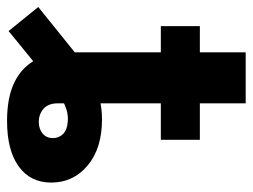

<svg xmlns="http://www.w3.org/2000/svg" viewBox="-152 -607 724 550"><g transform="rotate(90 210.0 -332.0)"><path d="M281.2 9.8Q212.4 9.8 168.9 -12.2Q125.5 -34.2 105.2 -74.5Q85 -114.7 85 -168.5V-299.3H231V-135.3Q231 -108.4 246.6 -94.7Q262.2 -81.1 284.2 -81.1Q304.2 -81.1 317.4 -92Q330.6 -103 330.6 -121.6Q330.6 -138.7 318.8 -150.6Q307.1 -162.6 283.2 -164.1Q268.1 -165.5 252.2 -161.4Q236.3 -157.2 216.8 -145.8Q197.3 -134.3 169.9 -113.8L23.9 5.4L-44.9 -79.6L95.7 -192.9Q131.8 -222.7 179 -242.4Q226.1 -262.2 276.9 -262.2Q359.9 -262.2 408.9 -221.2Q458 -180.2 458 -116.7Q458 -57.1 411.9 -23.7Q365.7 9.8 281.2 9.8ZM85 -194.3V-673.8H231V-194.3ZM9.8 -430.7V-542.5H335.4V-430.7Z"/></g></svg>

Font: Inter 16pt
Style: Bold
Weight: 700
Version: Version 4.001;git-66647c0bb